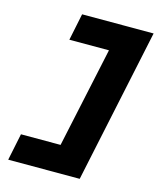

<svg xmlns="http://www.w3.org/2000/svg" viewBox="-126 -838 852 1035"><g transform="rotate(15 300.5 -320.0)"><path d="M20 110 51 -40H272L392 -600H171L202 -750H601L419 110Z"/></g></svg>

Font: Geist Mono Black
Style: Italic
Weight: 900
Italic angle: -12°
Monospace: yes
Designer: Basement.studio, Andrés Briganti, Mateo Zaragoza
Foundry: Basement.studio, Vercel, Andrés Briganti, Guido Ferreyra, Mateo Zaragoza
Version: Version 1.500; ttfautohint (v1.8.4.7-5d5b)